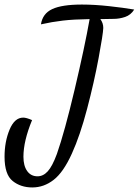

<svg xmlns="http://www.w3.org/2000/svg" viewBox="-38 -738 610 844"><path d="M-18 -49Q-18 -115 4 -168Q26 -221 64 -221Q78 -221 103 -210Q65 -118 65 -49Q65 -9 81.5 14Q98 37 127 37Q152 37 172 15Q192 -7 212 -61Q246 -158 290 -344Q334 -530 356 -654Q286 -653 238.5 -647.5Q191 -642 142 -631Q149 -678 191.5 -698Q234 -718 322 -718Q377 -718 441 -711Q505 -704 552 -696Q537 -672 512 -663.5Q487 -655 461 -655L403 -654Q416 -637 416 -615Q415 -588 395.5 -483Q376 -378 345 -260Q314 -142 278 -63Q241 19 198 52.5Q155 86 104 86Q53 86 17.5 57.5Q-18 29 -18 -49Z"/></svg>

Font: Dancing Script
Style: Bold
Weight: 700
Designer: Pablo Impallari
Foundry: Pablo Impallari
Version: Version 2.000